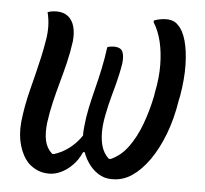

<svg xmlns="http://www.w3.org/2000/svg" viewBox="-45 -590 689 645"><g transform="rotate(5 300.0 -267.5)"><path d="M301 -432Q305 -434 308.5 -434.5Q312 -435 316 -435.5Q320 -436 323 -436Q347 -436 353 -421Q359 -406 356 -382Q353 -363 349 -345Q345 -327 340.5 -309.5Q336 -292 331 -274.5Q326 -257 322 -239.5Q318 -222 314.5 -204.5Q311 -187 309 -168Q306 -131 313 -103.5Q320 -76 339 -59H345Q379 -74 403.5 -107.5Q428 -141 445 -187Q462 -233 472 -283L474 -296Q484 -345 483.5 -388Q483 -431 474.5 -466.5Q466 -502 449 -529V-535Q459 -539 469.5 -541Q480 -543 490 -543Q504 -543 514 -539Q524 -535 531 -527Q548 -511 557.5 -477Q567 -443 568 -395.5Q569 -348 559 -290L556 -276Q546 -212 526 -160Q506 -108 479.5 -70.5Q453 -33 422.5 -12.5Q392 8 358 8H352Q329 8 308.5 -5Q288 -18 273 -40.5Q258 -63 250.5 -93Q243 -123 247 -158Q250 -191 257 -224Q264 -257 272.5 -290Q281 -323 288.5 -358.5Q296 -394 301 -432ZM91 -532Q96 -534 101 -535Q106 -536 111 -536.5Q116 -537 121 -537Q145 -537 160 -525Q175 -513 181 -491.5Q187 -470 184 -441Q179 -404 170.5 -369Q162 -334 152.5 -300Q143 -266 135 -232Q127 -198 122 -162Q118 -126 123.5 -101Q129 -76 148 -59Q150 -59 151.5 -59Q153 -59 154 -59Q176 -66 195 -78.5Q214 -91 230.5 -109.5Q247 -128 259 -153L270 -74H251Q239 -47 221 -29Q203 -11 183 -1.5Q163 8 143 8Q121 8 104 0.5Q87 -7 73 -20Q52 -42 41.5 -77.5Q31 -113 35 -157Q38 -185 43 -212Q48 -239 55 -266.5Q62 -294 69 -322Q76 -350 82.5 -379Q89 -408 94 -439Q98 -462 97.5 -485Q97 -508 91 -532Z"/></g></svg>

Font: Rec Mono Duotone
Style: Italic
Weight: 400
Italic angle: -10°
Monospace: yes
Version: Version 1.085; ttfautohint (v1.8.4.7-5d5b)